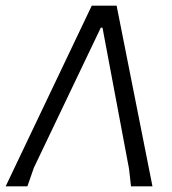

<svg xmlns="http://www.w3.org/2000/svg" viewBox="-34 -660 608 680"><path d="M291 -640H379L506 0H430L423 -62L329 -562H323L86 -66L63 0H-14Z"/></svg>

Font: Alegreya Sans SC
Style: Italic
Weight: 400
Italic angle: -7°
Designer: Juan Pablo del Peral
Foundry: Huerta Tipografica
Version: Version 2.008; ttfautohint (v1.6)